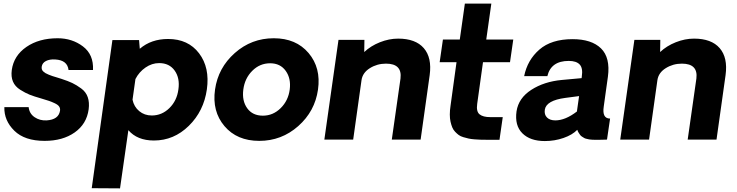

<svg xmlns="http://www.w3.org/2000/svg" viewBox="-20 -770 4065 1059"><path d="M226 7Q116 7 59 -49Q2 -105 4 -179H138Q142 -143 171 -123.5Q200 -104 237 -106Q303 -110 311 -159Q313 -172 306.5 -182Q300 -192 282 -200.5Q264 -209 250.5 -213.5Q237 -218 207 -227Q168 -238 144 -247.5Q120 -257 91.5 -275Q63 -293 51.5 -320Q40 -347 45 -384Q56 -463 125.5 -511Q195 -559 298 -559Q378 -559 437.5 -514Q497 -469 493 -384H358Q352 -438 285 -442Q254 -444 233.5 -433.5Q213 -423 210 -402Q209 -394 211 -387.5Q213 -381 219 -375.5Q225 -370 231 -366.5Q237 -363 249 -358Q261 -353 269 -350.5Q277 -348 293.5 -343Q310 -338 319 -335Q356 -323 379 -312Q402 -301 428 -282Q454 -263 464 -234Q474 -205 469 -167Q458 -86 392 -39.5Q326 7 226 7Z M907 -555Q1018 -555 1078 -476Q1138 -397 1121 -277Q1104 -157 1021.5 -76Q939 5 829 5Q737 5 688 -52L642 269L486 268L600 -549H747L751 -501Q814 -555 907 -555ZM817 -133Q873 -133 914.5 -174Q956 -215 964 -277Q973 -339 943.5 -380.5Q914 -422 858 -422Q818 -422 782.5 -397.5Q747 -373 727 -334L711 -220Q719 -181 748 -157Q777 -133 817 -133Z M1625 -74.5Q1533 7 1410 7Q1287 7 1218 -74.5Q1149 -156 1166 -276Q1183 -396 1275 -477.5Q1367 -559 1490 -559Q1613 -559 1682 -477.5Q1751 -396 1734 -276Q1717 -156 1625 -74.5ZM1430 -132Q1486 -132 1528 -173.5Q1570 -215 1578 -276Q1586 -337 1556 -379Q1526 -421 1470 -421Q1413 -421 1371.5 -379.5Q1330 -338 1322 -276Q1314 -214 1343.5 -173Q1373 -132 1430 -132Z M2176 -557Q2272 -557 2317.5 -504.5Q2363 -452 2350 -356L2300 0H2141L2189 -337Q2199 -419 2109 -419Q2060 -419 2020 -394Q1980 -369 1974 -328L1928 0H1769L1847 -550H1990L1989 -483Q2025 -517 2075.5 -537Q2126 -557 2176 -557Z M2666 1Q2645 1 2630 0.5Q2615 0 2596 -1.5Q2577 -3 2564 -6Q2551 -9 2535.5 -13.5Q2520 -18 2510 -25.5Q2500 -33 2490 -43.5Q2480 -54 2474.5 -67.5Q2469 -81 2465 -98.5Q2461 -116 2461 -138.5Q2461 -161 2465 -187L2498 -427H2405L2423 -552H2516L2544 -750H2690L2662 -552H2811L2793 -427H2644L2612 -197Q2606 -155 2625 -139.5Q2644 -124 2684 -124H2753L2735 1Z M2985 8Q2904 8 2861 -35Q2818 -78 2829 -156Q2840 -229 2910.5 -274.5Q2981 -320 3079 -329L3188 -339L3189 -348Q3196 -394 3177.5 -414Q3159 -434 3117 -434Q3019 -434 2999 -350H2871Q2889 -439 2955 -496.5Q3021 -554 3138 -554Q3243 -554 3295 -503Q3347 -452 3333 -347Q3329 -320 3321.5 -265Q3314 -210 3310 -182Q3300 -116 3345 -116L3328 0Q3323 0 3309.5 0.5Q3296 1 3288 1Q3287 1 3274.5 1Q3262 1 3259 1Q3256 1 3245 0.5Q3234 0 3230 -1Q3226 -2 3216.5 -4Q3207 -6 3203 -8.5Q3199 -11 3191.5 -15.5Q3184 -20 3180 -25.5Q3176 -31 3171.5 -38Q3167 -45 3164 -54Q3137 -26 3088 -9Q3039 8 2985 8ZM3043 -106Q3098 -106 3162 -155L3174 -240L3098 -230Q2993 -216 2985 -165Q2981 -138 2997 -122Q3013 -106 3043 -106Z M3808 -557Q3904 -557 3949.5 -504.5Q3995 -452 3982 -356L3932 0H3773L3821 -337Q3831 -419 3741 -419Q3692 -419 3652 -394Q3612 -369 3606 -328L3560 0H3401L3479 -550H3622L3621 -483Q3657 -517 3707.5 -537Q3758 -557 3808 -557Z"/></svg>

Font: Oakes Grotesk Bold
Style: Italic
Weight: 700
Italic angle: -8°
Designer: Samuel Oakes
Foundry: Samuel Oakes
Version: Version 1.000;PS 001.000;hotconv 1.0.88;makeotf.lib2.5.64775